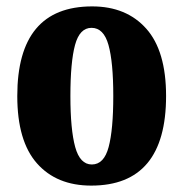

<svg xmlns="http://www.w3.org/2000/svg" viewBox="-20 -570 573 600"><path d="M265 10Q157 10 95.5 -59.5Q34 -129 34 -270Q34 -550 268 -550Q375 -550 437 -480.5Q499 -411 499 -270Q499 10 265 10ZM267 -56Q305 -56 319.5 -110.5Q334 -165 334 -270Q334 -376 319 -429.5Q304 -483 266 -483Q229 -483 214.5 -429.5Q200 -376 200 -270Q200 -165 215 -110.5Q230 -56 267 -56Z"/></svg>

Font: Noto Serif Tamil ExtraCondensed Black
Style: Italic
Weight: 900
Width: 2
Italic angle: -12°
Designer: Indian Type Foundry, Tom Grace, and the Monotype Design Team
Foundry: Monotype Imaging Inc.
Version: Version 2.003; ttfautohint (v1.8.4.7-5d5b)